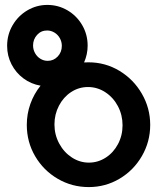

<svg xmlns="http://www.w3.org/2000/svg" viewBox="-20 -748 640 781"><path d="M89 -240Q89 -284.5 103.5 -325.2Q118 -366 145 -399.5Q106.5 -406 75.5 -429Q44.5 -452 26.8 -486.5Q9 -521 9 -561.5Q9 -607 31.2 -645.2Q53.5 -683.5 91.2 -705.8Q129 -728 172.5 -728Q217 -728 254.8 -705.8Q292.5 -683.5 314.5 -645.5Q336.5 -607.5 336.5 -562.5Q336.5 -527 322 -494L340 -494.5Q408.5 -494.5 466 -459.8Q523.5 -425 557.2 -366.5Q591 -308 591 -240Q591 -171.5 557.2 -113.2Q523.5 -55 466.2 -21Q409 13 341 13Q272.5 13 214.8 -20.8Q157 -54.5 123 -112.5Q89 -170.5 89 -240ZM478.5 -238.5Q478.5 -280 459.8 -315.8Q441 -351.5 408.5 -372.8Q376 -394 338 -394Q300.5 -394 269.2 -373.5Q238 -353 219.8 -318Q201.5 -283 201.5 -242Q201.5 -200 220.8 -164.2Q240 -128.5 272.2 -107.5Q304.5 -86.5 341.5 -86.5Q378.5 -86.5 410 -106.8Q441.5 -127 460 -162Q478.5 -197 478.5 -238.5ZM231.5 -561.5Q231.5 -578 223.5 -592.5Q215.5 -607 201.5 -615.5Q187.5 -624 171.5 -624Q147 -624 130.8 -606Q114.5 -588 114.5 -563Q114.5 -546.5 122.5 -532Q130.5 -517.5 144.2 -509Q158 -500.5 174 -500.5Q198 -500.5 214.8 -518.2Q231.5 -536 231.5 -561.5Z"/></svg>

Font: JuliaMono SemiBold
Style: Regular
Weight: 600
Monospace: yes
Designer: cormullion
Foundry: corm
Version: Version 0.055; ttfautohint (v1.8.4)